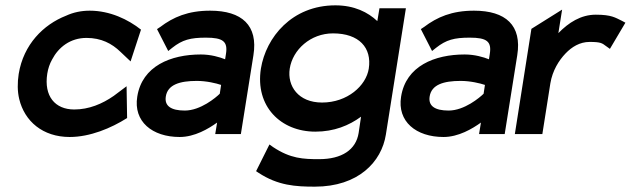

<svg xmlns="http://www.w3.org/2000/svg" viewBox="-20 -502 2362 719"><path d="M50 -225C45 -192 45 -160 52 -131C72 -48 140 11 241 11C317 11 396 -22 456 -60L454 -179L406 -143C363 -113 313 -92 258 -92C186 -92 144 -142 157 -226C160 -245 166 -263 175 -279C199 -325 243 -360 304 -360C359 -360 399 -339 431 -308L469 -272L508 -391C460 -429 392 -462 316 -462C285 -462 255 -456 227 -443C143 -410 68 -336 50 -225Z M494 -140C479 -47 550 11 653 11C709 11 761 -20 793 -43L786 0H882L929 -295C947 -407 886 -462 767 -462C684 -462 629 -438 580 -401L568 -393L610 -311L625 -323C663 -353 693 -361 751 -361C815 -361 834 -347 826 -299L823 -280C803 -288 770 -298 732 -298C620 -298 512 -255 494 -140ZM601 -141C608 -185 653 -199 717 -199C754 -199 790 -190 808 -184L803 -151C789 -137 731 -88 672 -88C621 -88 595 -105 601 -141Z M957 -245C935 -104 1031 -9 1161 -9C1231 -9 1287 -32 1332 -65L1323 -4C1313 59 1260 94 1175 94C1115 94 1068 92 1003 49L989 39L939 139L948 145C1021 193 1087 197 1159 197C1322 197 1409 104 1425 2L1500 -471H1401L1393 -423C1358 -456 1307 -482 1236 -482C1073 -482 976 -362 957 -245ZM1065 -245C1076 -316 1143 -377 1227 -377C1325 -377 1373 -323 1361 -245C1351 -181 1281 -118 1186 -118C1097 -118 1055 -180 1065 -245Z M1482 -140C1467 -47 1538 11 1641 11C1697 11 1749 -20 1781 -43L1774 0H1870L1917 -295C1935 -407 1874 -462 1755 -462C1672 -462 1617 -438 1568 -401L1556 -393L1598 -311L1613 -323C1651 -353 1681 -361 1739 -361C1803 -361 1822 -347 1814 -299L1811 -280C1791 -288 1758 -298 1720 -298C1608 -298 1500 -255 1482 -140ZM1589 -141C1596 -185 1641 -199 1705 -199C1742 -199 1778 -190 1796 -184L1791 -151C1777 -137 1719 -88 1660 -88C1609 -88 1583 -105 1589 -141Z M1908 0H2011L2041 -190C2049 -238 2073 -276 2098 -302C2121 -326 2151 -345 2188 -345C2231 -345 2235 -340 2250 -329L2264 -319L2322 -417L2309 -424C2284 -436 2270 -447 2211 -447C2155 -447 2109 -417 2071 -378L2085 -466L1970 -394Z"/></svg>

Font: Charger Sport
Style: BlkNrwObl
Weight: 900
Designer: Jasper
Foundry: Cannot Into Space Fonts
Version: Version 1.1